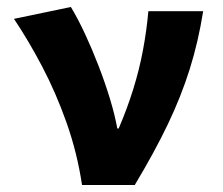

<svg xmlns="http://www.w3.org/2000/svg" viewBox="-20 -530 640 550"><path d="M215 0Q201 -93 170.5 -179Q140 -265 100.5 -340Q61 -415 20 -476L183 -510Q203 -477 223.5 -433Q244 -389 262.5 -341Q281 -293 295 -247Q309 -201 316 -162H320Q344 -218 361.5 -274Q379 -330 389.5 -386Q400 -442 405 -498H562Q548 -410 523.5 -332Q499 -254 461 -174.5Q423 -95 366 0Z"/></svg>

Font: Source Code Pro ExtraBold
Style: Regular
Weight: 800
Monospace: yes
Designer: Paul D. Hunt, Teo Tuominen
Foundry: Adobe Systems Incorporated
Version: Version 1.018;hotconv 1.0.116;makeotfexe 2.5.65601